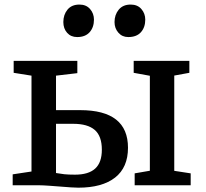

<svg xmlns="http://www.w3.org/2000/svg" viewBox="-20 -827 918 857"><path d="M36.6 0ZM334.5 -806.6H335Q364.7 -806.6 382.1 -786.6Q399.4 -766.6 399.4 -739.3Q399.4 -705.1 380.1 -683.3Q360.8 -661.6 324.7 -661.6H324.2Q296.4 -661.6 279.5 -680.7Q262.7 -699.7 262.7 -728.5Q262.7 -761.2 281.2 -783.9Q299.8 -806.6 334.5 -806.6ZM563 -806.6H563.5Q593.8 -806.6 611.1 -786.6Q628.4 -766.6 628.4 -739.3Q628.4 -705.1 609.1 -683.3Q589.8 -661.6 552.7 -661.6H552.2Q525.4 -661.6 508.3 -681.2Q491.2 -700.7 491.2 -728.5Q491.2 -761.2 510 -783.9Q528.8 -806.6 563 -806.6ZM120.6 -61.5V-489.3L41 -502V-555.2H325.2V-500.5L230 -489.3V-335.4H337.9Q551.3 -335.4 551.3 -167.5Q551.3 -79.6 493.7 -34.4Q436 10.7 329.6 10.7Q306.2 10.7 244.1 5.4Q232.9 4.4 201.9 2.2Q170.9 0 156.2 0H36.6V-48.8ZM648.9 -64.9V-488.8L576.7 -502V-555.2H825.2V-502L757.8 -489.7V-64.5L831.1 -53.2V0H581.1V-53.2ZM230 -54.7Q250 -51.3 267.3 -49.3Q284.7 -47.4 314.9 -47.4Q375 -47.4 404.8 -74.5Q434.6 -101.6 434.6 -158.7Q434.6 -219.7 402.8 -247.1Q371.1 -274.4 306.6 -274.4H230Z"/></svg>

Font: Merriweather
Style: Regular
Weight: 400
Designer: Eben Sorkin
Foundry: Eben Sorkin
Version: Version 1.584; ttfautohint (v1.6)